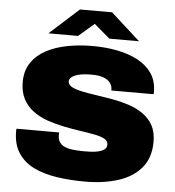

<svg xmlns="http://www.w3.org/2000/svg" viewBox="-59 -940 920 1007"><g transform="rotate(5 401.0 -436.5)"><path d="M426 12Q346 12 276.5 1.5Q207 -9 155 -34.5Q103 -60 73 -105.5Q43 -151 43 -220Q43 -222 43 -225.5Q43 -229 44 -233H269Q268 -229 268 -225.5Q268 -222 268 -219Q268 -189 285 -173Q302 -157 333 -151.5Q364 -146 403 -146Q419 -146 436 -146.5Q453 -147 469 -149.5Q485 -152 498 -157Q511 -162 518.5 -170.5Q526 -179 526 -192Q526 -211 506.5 -221.5Q487 -232 453 -238.5Q419 -245 377.5 -251Q336 -257 291 -266Q246 -275 204 -289.5Q162 -304 128.5 -328.5Q95 -353 75 -390Q55 -427 55 -480Q55 -540 83.5 -582Q112 -624 160.5 -650Q209 -676 272 -688Q335 -700 403 -700Q473 -700 534.5 -688Q596 -676 643.5 -650.5Q691 -625 718 -585Q745 -545 745 -488V-476H522V-480Q522 -499 511 -515Q500 -531 476 -540.5Q452 -550 412 -550Q373 -550 347 -544Q321 -538 308 -527.5Q295 -517 295 -505Q295 -487 315 -476Q335 -465 368.5 -458Q402 -451 444 -445Q486 -439 531 -431Q576 -423 617.5 -409.5Q659 -396 693 -372.5Q727 -349 746.5 -314Q766 -279 766 -228Q766 -143 721.5 -90Q677 -37 600 -12.5Q523 12 426 12ZM167 -746 321 -885H490L644 -746H488L373 -844H437L323 -746Z"/></g></svg>

Font: Archivo SemiExpanded Black
Style: Regular
Weight: 900
Width: 6
Designer: Hector Gatti
Foundry: Omnibus-Type
Version: Version 2.001